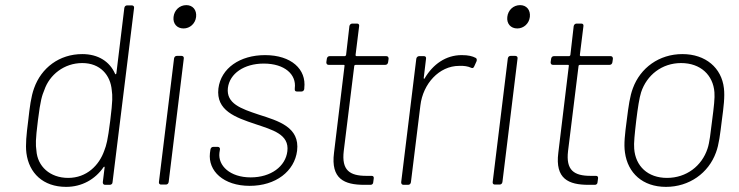

<svg xmlns="http://www.w3.org/2000/svg" viewBox="-20 -721 2883 749"><path d="M465 -690 434 -435C433 -431 430 -430 429 -433C408 -481 363 -510 301 -510C211 -510 141 -456 113 -377C101 -344 96 -304 90 -250C83 -195 79 -157 83 -124C93 -46 148 8 238 8C299 8 351 -21 384 -69C386 -72 389 -71 388 -67L381 -10C381 -4 384 0 390 0H408C414 0 419 -4 419 -10L503 -690C504 -696 500 -700 494 -700H476C470 -700 466 -696 465 -690ZM387 -134C367 -76 318 -27 246 -27C175 -27 126 -72 122 -134C119 -157 118 -172 128 -252C138 -332 144 -348 153 -370C173 -429 230 -475 301 -475C371 -475 411 -428 416 -369C419 -346 420 -331 410 -250C400 -171 395 -155 387 -134Z M696 -610C721 -610 742 -629 745 -655C748 -682 732 -701 707 -701C681 -701 660 -682 657 -655C654 -629 670 -610 696 -610ZM608 -1H627C633 -1 637 -5 638 -11L697 -493C698 -499 694 -503 688 -503H670C664 -503 660 -499 659 -493L600 -11C599 -5 603 -1 608 -1Z M954 4C1056 4 1129 -53 1139 -133C1150 -225 1067 -249 989 -274C920 -297 862 -317 869 -378C876 -434 932 -473 1009 -473C1091 -473 1137 -430 1130 -377V-374C1129 -368 1132 -364 1138 -364H1156C1162 -364 1166 -368 1167 -374V-377C1176 -451 1116 -506 1014 -506C916 -506 842 -455 832 -376C822 -290 898 -263 976 -237C1044 -214 1109 -197 1101 -131C1094 -72 1037 -29 958 -29C877 -29 830 -75 836 -125L838 -138C839 -144 835 -148 830 -148H812C806 -148 802 -144 801 -138L799 -124C791 -54 852 4 954 4Z M1494 -478 1496 -492C1496 -498 1493 -502 1487 -502H1371C1369 -502 1367 -504 1367 -506L1381 -619C1382 -625 1379 -629 1373 -629H1354C1349 -629 1344 -625 1343 -619L1330 -506C1329 -504 1327 -502 1325 -502H1266C1260 -502 1256 -498 1255 -492L1253 -478C1253 -472 1256 -468 1262 -468H1321C1323 -468 1325 -466 1324 -464L1283 -125C1270 -23 1323 0 1401 0H1426C1431 0 1436 -4 1436 -10L1438 -25C1439 -31 1436 -35 1430 -35H1409C1344 -35 1312 -57 1321 -132L1362 -464C1362 -466 1365 -468 1367 -468H1483C1489 -468 1493 -472 1494 -478Z M1781 -506C1719 -506 1669 -470 1637 -416C1635 -412 1633 -413 1633 -417L1642 -492C1643 -498 1640 -502 1634 -502H1615C1610 -502 1605 -498 1604 -492L1545 -10C1545 -4 1548 0 1554 0H1572C1578 0 1582 -4 1583 -10L1620 -310C1630 -394 1693 -464 1771 -464C1791 -465 1806 -462 1817 -457C1823 -454 1827 -455 1830 -462L1839 -482C1841 -487 1840 -493 1836 -495C1823 -502 1807 -506 1781 -506Z M1998 -610C2023 -610 2044 -629 2047 -655C2050 -682 2034 -701 2009 -701C1983 -701 1962 -682 1959 -655C1956 -629 1972 -610 1998 -610ZM1910 -1H1929C1935 -1 1939 -5 1940 -11L1999 -493C2000 -499 1996 -503 1990 -503H1972C1966 -503 1962 -499 1961 -493L1902 -11C1901 -5 1905 -1 1910 -1Z M2369 -478 2371 -492C2371 -498 2368 -502 2362 -502H2246C2244 -502 2242 -504 2242 -506L2256 -619C2257 -625 2254 -629 2248 -629H2229C2224 -629 2219 -625 2218 -619L2205 -506C2204 -504 2202 -502 2200 -502H2141C2135 -502 2131 -498 2130 -492L2128 -478C2128 -472 2131 -468 2137 -468H2196C2198 -468 2200 -466 2199 -464L2158 -125C2145 -23 2198 0 2276 0H2301C2306 0 2311 -4 2311 -10L2313 -25C2314 -31 2311 -35 2305 -35H2284C2219 -35 2187 -57 2196 -132L2237 -464C2237 -466 2240 -468 2242 -468H2358C2364 -468 2368 -472 2369 -478Z M2578 8C2669 8 2744 -46 2773 -126C2785 -158 2789 -196 2796 -252C2803 -304 2808 -344 2804 -377C2795 -456 2733 -510 2642 -510C2551 -510 2478 -456 2449 -377C2437 -345 2432 -308 2425 -252C2418 -199 2413 -159 2418 -126C2429 -46 2487 8 2578 8ZM2582 -27C2507 -27 2459 -73 2454 -141C2452 -162 2456 -199 2462 -251C2468 -300 2474 -339 2481 -361C2503 -428 2562 -475 2637 -475C2713 -475 2762 -428 2767 -361C2769 -340 2765 -304 2758 -251C2752 -203 2748 -164 2740 -141C2718 -74 2658 -27 2582 -27Z"/></svg>

Font: Barlow ExtraLight
Style: Italic
Weight: 275
Italic angle: -7°
Designer: Jeremy Tribby
Foundry: Tribby Type
Version: Version 1.422;hotconv 1.0.109;makeotfexe 2.5.65596